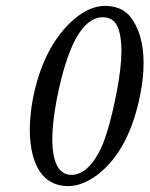

<svg xmlns="http://www.w3.org/2000/svg" viewBox="-20 -630 514 660"><path d="M334 -570.8Q230.5 -570.8 175.3 -289.6Q174.8 -287.6 174.8 -287.1Q159.7 -207.5 159.7 -148.9Q161.1 -30.3 225.1 -28.8Q270.5 -28.8 307.6 -85Q318.8 -102.1 328.1 -122.1Q356.4 -185.5 381.8 -316.9Q397 -396 397.5 -454.1Q397 -529.8 373 -555.2Q357.9 -570.3 334 -570.8ZM215.8 9.8Q120.6 9.8 92.3 -98.1Q82.5 -136.7 82.5 -183.6Q82.5 -233.9 92.8 -289.1Q125.5 -458 220.2 -550.8Q280.8 -609.4 340.8 -609.9Q396.5 -608.9 425.8 -575.2Q473.1 -517.6 473.6 -413.6Q473.6 -364.3 462.9 -309.1Q425.3 -113.3 314.5 -28.8Q262.7 9.3 215.8 9.8Z"/></svg>

Font: Linux Biolinum Capitals O
Style: Italic Samll Caps
Weight: 400
Italic angle: -12°
Designer: Philipp H. Poll
Foundry: Philipp H. Poll
Version: Version 0.6.2